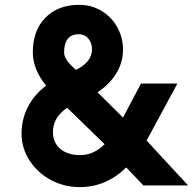

<svg xmlns="http://www.w3.org/2000/svg" viewBox="-20 -765 795 791"><path d="M308.1 5.9Q244.1 5.9 189 -23.9Q133.8 -53.7 101.3 -104.5Q68.8 -155.3 68.8 -214.8Q68.8 -273.9 95 -324.7Q121.1 -375.5 169.9 -412.1Q115.2 -480 115.2 -548.8Q115.2 -639.6 167.5 -692.6Q219.7 -745.6 308.1 -745.1Q357.4 -744.6 398.4 -720Q439.5 -695.3 463.1 -652.8Q486.8 -610.4 486.8 -560.1Q486.8 -508.8 459.5 -463.4Q432.1 -418 381.8 -384.8L486.8 -280.8L561 -420.9H710.9L584 -186L754.9 -1H570.8L500 -75.2Q417.5 5.9 308.1 5.9ZM293 -477.1Q358.9 -509.8 358.9 -561Q358.9 -588.9 343.8 -606.4Q328.6 -624 305.2 -624Q244.1 -624 244.1 -548.8Q244.1 -518.1 293 -477.1ZM310.1 -126Q366.2 -126 411.1 -170.9L256.8 -320.8Q198.2 -282.2 198.2 -220.2Q198.2 -177.2 228.5 -151.6Q258.8 -126 310.1 -126Z"/></svg>

Font: Oakes Grotesk Bold
Style: Regular
Weight: 700
Designer: Samuel Oakes
Foundry: Samuel Oakes
Version: Version 1.000;PS 001.000;hotconv 1.0.88;makeotf.lib2.5.64775